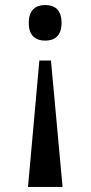

<svg xmlns="http://www.w3.org/2000/svg" viewBox="-20 -561 359 761"><path d="M159 -541C124 -541 94 -524 94 -470C94 -417 124 -400 159 -400C195 -400 224 -417 224 -470C224 -524 195 -541 159 -541ZM182 -321H136L91 180H228Z"/></svg>

Font: Noto Serif Tamil Condensed SemiBold
Style: Regular
Weight: 600
Width: 3
Designer: Indian Type Foundry, Tom Grace, and the Monotype Design Team
Foundry: Monotype Imaging Inc.
Version: Version 2.004